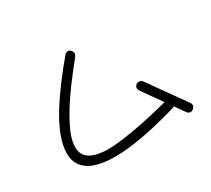

<svg xmlns="http://www.w3.org/2000/svg" viewBox="-133 -845 1267 1154"><g transform="rotate(-30 500.0 -268.0)"><path d="M367 78Q297 78 243 62Q189 46 158 10Q127 -26 127 -84Q127 -140 152.5 -205.5Q178 -271 221 -339.5Q264 -408 315 -475.5Q366 -543 417 -603Q426 -614 440 -614Q450 -614 458 -606Q469 -595 469 -583Q469 -575 462 -564Q416 -507 367.5 -443Q319 -379 279 -315Q239 -251 214 -193.5Q189 -136 189 -92Q189 -50 211.5 -26Q234 -2 273 8Q312 18 359 18Q398 18 451 11Q504 4 563.5 -7Q623 -18 681.5 -31.5Q740 -45 790 -58L693 -195Q687 -204 687 -213Q687 -228 700 -237Q707 -242 715 -242Q732 -242 742 -229L922 24Q928 31 928 40Q928 55 915 65Q907 72 897 72Q882 72 873 59L825 -9Q820 -4 812 -2Q675 38 564 58Q453 78 367 78Z"/></g></svg>

Font: Hachi Maru Pop
Style: Regular
Weight: 400
Designer: Nontynet
Foundry: Nontynet
Version: Version 1.300